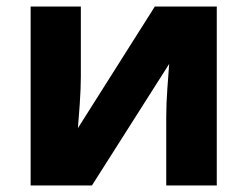

<svg xmlns="http://www.w3.org/2000/svg" viewBox="-20 -569 759 589"><path d="M228 -549H74V0H262L499 -373Q497 -347 493.5 -299Q490 -251 490 -212V0H645V-549H455L219 -176Q221 -196 224.5 -247.5Q228 -299 228 -333Z"/></svg>

Font: Noto Sans UI Extra
Style: Regular
Weight: 800
Designer: Monotype Design Team
Foundry: Monotype Imaging Inc.
Version: Version 1.901